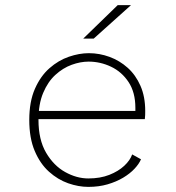

<svg xmlns="http://www.w3.org/2000/svg" viewBox="-20 -720 690 751"><path d="M325.5 11Q287 11 246.5 -3.2Q206 -17.5 171.5 -48.5Q137 -79.5 115.8 -129.5Q94.5 -179.5 94.5 -251Q94.5 -322.5 116.5 -372.5Q138.5 -422.5 173.5 -453.2Q208.5 -484 249.2 -498Q290 -512 327.5 -512Q369 -512 408.5 -497.5Q448 -483 479.5 -454.8Q511 -426.5 529.5 -384.2Q548 -342 548 -286.5Q548 -280 547.8 -270.2Q547.5 -260.5 546.5 -254H119V-286H509.5Q509.5 -290.5 509.5 -292.2Q509.5 -294 509.5 -298.5Q509.5 -358.5 483 -398.8Q456.5 -439 414.5 -459Q372.5 -479 326.5 -479Q294.5 -479 260.2 -466.5Q226 -454 196.5 -427Q167 -400 148.8 -356.5Q130.5 -313 130.5 -251Q130.5 -173.5 160.2 -122.8Q190 -72 235 -47Q280 -22 325.5 -22Q372 -22 407.5 -36Q443 -50 466 -71.5Q489 -93 497 -116L531.5 -97Q524 -79 506.2 -60Q488.5 -41 461.8 -25Q435 -9 400.8 1Q366.5 11 325.5 11ZM346.5 -569H305.5L440.5 -700H492.5Z"/></svg>

Font: Trispace Thin Thin
Style: Regular
Weight: 250
Version: Version 1.210